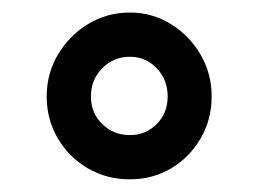

<svg xmlns="http://www.w3.org/2000/svg" viewBox="-20 -741 405 303"><path d="M185.1 -458Q148.4 -458 118.7 -475.3Q88.9 -492.7 71.3 -522.5Q53.7 -552.2 53.7 -588.9Q53.7 -625 71.5 -655Q89.4 -685.1 119.1 -703.1Q148.9 -721.2 185.1 -721.2Q220.2 -721.2 249.5 -703.1Q278.8 -685.1 296.4 -655Q314 -625 314 -588.9Q314 -552.2 296.6 -522.5Q279.3 -492.7 250 -475.3Q220.7 -458 185.1 -458ZM185.1 -527.8Q210 -527.8 227.3 -545.2Q244.6 -562.5 244.6 -588.9Q244.6 -615.2 227.3 -633.3Q210 -651.4 185.1 -651.4Q159.2 -651.4 141.4 -633.3Q123.5 -615.2 123.5 -588.9Q123.5 -562.5 141.4 -545.2Q159.2 -527.8 185.1 -527.8Z"/></svg>

Font: Roboto Slab SemiBold
Style: Regular
Weight: 600
Designer: Google
Version: Version 2.001; ttfautohint (v1.8.3)